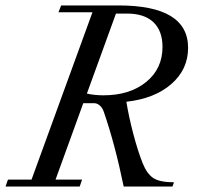

<svg xmlns="http://www.w3.org/2000/svg" viewBox="-32 -683 741 703"><path d="M-11.7 0 -2.9 -25.4H83.5L306.6 -638.2H182.1L191.9 -663.1H401.9Q656.7 -663.1 656.7 -507.8Q656.7 -428.7 595.2 -375.2Q533.7 -321.8 430.7 -310.5Q439.5 -256.3 455.8 -193.8Q472.2 -131.3 490.2 -85.9Q505.9 -46.4 529.5 -31Q553.2 -15.6 605 -15.6L599.6 0H420.9Q388.7 -156.2 348.1 -273.4Q343.3 -288.1 333.5 -296.6Q323.7 -305.2 312.5 -305.2H272.9L171.4 -25.4H268.6L259.8 0ZM433.1 -633.3H392.6L286.1 -340.3Q314 -334 346.7 -334Q442.9 -334 502.9 -382.6Q563 -431.2 563 -511.2Q563 -569.8 529.8 -601.6Q496.6 -633.3 433.1 -633.3Z"/></svg>

Font: Elstob
Style: Italic
Weight: 400
Italic angle: -20°
Designer: Peter S. Baker
Version: Version 1.015